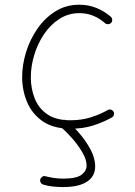

<svg xmlns="http://www.w3.org/2000/svg" viewBox="-20 -526 563 800"><path d="M443.4 -431.2Q438.5 -425.8 430.9 -425.3Q423.3 -424.8 418 -429.2Q395.5 -449.2 368.9 -460.2Q342.3 -471.2 310.5 -471.2Q264.6 -471.2 227.3 -447Q189.9 -422.9 163.3 -383.3Q136.7 -343.8 122.6 -296.6Q108.4 -249.5 108.4 -203.6Q108.4 -157.7 124.3 -116.7Q140.1 -75.7 176.3 -50.3Q212.4 -24.9 272.9 -24.9Q319.8 -24.9 358.4 -37.1Q397 -49.3 430.7 -68.4Q437.5 -71.3 444.3 -68.4Q451.2 -65.4 454.1 -58.6Q456.5 -52.2 453.9 -45.4Q451.2 -38.6 444.3 -35.6Q407.2 -15.1 366 -2.4Q324.7 10.3 274.4 10.3Q202.1 10.3 157.7 -20.8Q113.3 -51.8 92.8 -100.8Q72.3 -149.9 72.3 -204.6Q72.3 -255.9 88.6 -308.8Q105 -361.8 136 -406.5Q167 -451.2 210.9 -478.8Q254.9 -506.3 310.1 -506.3Q349.1 -506.3 381.8 -492.9Q414.6 -479.5 441.4 -456.5Q446.8 -451.7 447.5 -444.1Q448.2 -436.5 443.4 -431.2ZM232.4 -20Q237.3 -25.4 244.9 -26.6Q252.4 -27.8 257.8 -22.9Q280.8 -4.9 308.3 26.6Q335.9 58.1 356.2 95Q376.5 131.8 376.5 167.5Q376.5 208.5 342.5 231Q308.6 253.4 242.7 253.4Q193.8 253.4 160.2 243.2Q153.3 241.2 149.7 234.6Q146 228 147.9 221.2Q149.9 214.4 156.5 210.2Q163.1 206.1 169.9 208.5Q182.6 211.9 202.1 215.1Q221.7 218.3 242.2 218.3Q298.8 218.3 319.8 202.1Q340.8 186 340.8 163.6Q340.8 138.7 322.8 108.2Q304.7 77.6 280 49.6Q255.4 21.5 235.4 5.4Q230 0.5 229 -7.1Q228 -14.6 232.4 -20Z"/></svg>

Font: Mikhak ExtraLight
Style: Regular
Weight: 200
Designer: Amin Abedi
Version: Version 3.3